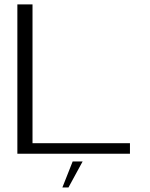

<svg xmlns="http://www.w3.org/2000/svg" viewBox="-20 -695 677 868"><path d="M58.5 0H567.5V-47.5H127V-675H58.5ZM262 152.5H289.5L353.5 35H308.5Z"/></svg>

Font: Anybody Expanded Light
Style: Regular
Weight: 300
Width: 7
Version: Version 1.113;gftools[0.9.25]